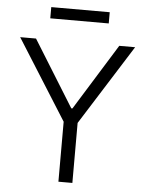

<svg xmlns="http://www.w3.org/2000/svg" viewBox="-58 -918 734 965"><g transform="rotate(5 308.5 -435.5)"><path d="M98.6 -707 305.7 -373H311.5L518.6 -707H598.6L343.8 -302.7V0H273.4V-302.7L18.6 -707ZM456.1 -814.5H161.1V-871.1H456.1Z"/></g></svg>

Font: Pretendard JP Light
Style: Regular
Weight: 300
Designer: Base glyphs from Inter by Rasmus Andersson; Hangeul glyphs from Noto Sans CJK(Source Han Sans) by Jang Soo-young and Kan
Foundry: Kil Hyung-jin
Version: Version 1.309